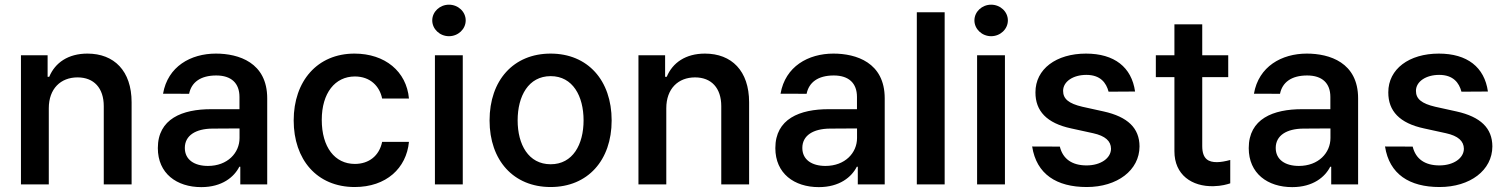

<svg xmlns="http://www.w3.org/2000/svg" viewBox="-20 -779 6366 811"><path d="M186.1 -321.7C186.1 -404.5 236.5 -452.1 307.5 -452.1C376.8 -452.1 418.3 -407 418.3 -330.6V0H535.9V-346.9C535.9 -480.1 461.6 -552.6 349.4 -552.6C267.8 -552.6 212.7 -514.2 187.9 -454.5H181.1V-545.5H68.5V0H186.1Z M830.3 11.4C918.3 11.4 969.1 -31.6 990.8 -74.6H995V0H1108.7V-363.6C1108.7 -515.3 987.6 -552.6 892 -552.6C785.5 -552.6 688.6 -498.2 668.7 -383.2L778.8 -382.8C788.4 -430.8 826.3 -460.2 893.5 -460.2C957.4 -460.2 991.5 -427.2 991.5 -369.7V-317.8H873.2C749.6 -318.2 646.7 -277 646.7 -153.4C646.7 -46.5 726.2 11.4 830.3 11.4ZM760.7 -154.1C760.7 -207 806.8 -235.1 876.8 -235.8L991.8 -236.5V-196C991.8 -133.5 941.4 -78.1 858.3 -78.1C801.5 -78.1 760.7 -104 760.7 -154.1Z M1478.3 11C1611.5 11 1696.7 -68.5 1707.4 -179.7H1594.1C1582 -120.7 1538 -86.6 1479 -86.6C1394.2 -86.6 1339.1 -157.3 1339.1 -272.7C1339.1 -386 1395.2 -456 1479 -456C1544 -456 1583.5 -414.8 1594.1 -362.9H1707.4C1697.1 -477.3 1606.2 -552.6 1477.3 -552.6C1320.7 -552.6 1220.5 -436.8 1220.5 -270.2C1220.5 -105.8 1317.8 11 1478.3 11Z M1817.1 0H1934.7V-545.5H1817.1ZM1805.8 -692.8C1805.8 -656.2 1837.7 -626.1 1876.4 -626.1C1915.5 -626.1 1947.1 -656.2 1947.1 -692.8C1947.1 -729.4 1915.5 -759.2 1876.4 -759.2C1837.7 -759.2 1805.8 -729.4 1805.8 -692.8Z M2305.8 11C2462.4 11 2563.6 -101.6 2563.6 -270.2C2563.6 -440 2462.4 -552.6 2305.8 -552.6C2149.1 -552.6 2047.9 -440 2047.9 -270.2C2047.9 -101.6 2149.1 11 2305.8 11ZM2166.5 -270.6C2166.5 -372.9 2212 -457.4 2306.1 -457.4C2399.5 -457.4 2445 -372.9 2445 -270.6C2445 -168.7 2399.5 -85.2 2306.1 -85.2C2212 -85.2 2166.5 -168.7 2166.5 -270.6Z M2794.4 -321.7C2794.4 -404.5 2844.8 -452.1 2915.8 -452.1C2985.1 -452.1 3026.6 -407 3026.6 -330.6V0H3144.2V-346.9C3144.2 -480.1 3070 -552.6 2957.7 -552.6C2876.1 -552.6 2821 -514.2 2796.2 -454.5H2789.4V-545.5H2676.8V0H2794.4Z M3438.6 11.4C3526.6 11.4 3577.4 -31.6 3599.1 -74.6H3603.3V0H3717V-363.6C3717 -515.3 3595.9 -552.6 3500.4 -552.6C3393.8 -552.6 3296.9 -498.2 3277 -383.2L3387.1 -382.8C3396.7 -430.8 3434.7 -460.2 3501.8 -460.2C3565.7 -460.2 3599.8 -427.2 3599.8 -369.7V-317.8H3481.5C3358 -318.2 3255 -277 3255 -153.4C3255 -46.5 3334.5 11.4 3438.6 11.4ZM3369 -154.1C3369 -207 3415.1 -235.1 3485.1 -235.8L3600.1 -236.5V-196C3600.1 -133.5 3549.7 -78.1 3466.6 -78.1C3409.8 -78.1 3369 -104 3369 -154.1Z M3970.2 -727.3H3852.6V0H3970.2Z M4107.2 0H4224.8V-545.5H4107.2ZM4095.9 -692.8C4095.9 -656.2 4127.8 -626.1 4166.5 -626.1C4205.6 -626.1 4237.2 -656.2 4237.2 -692.8C4237.2 -729.4 4205.6 -759.2 4166.5 -759.2C4127.8 -759.2 4095.9 -729.4 4095.9 -692.8Z M4662.6 -391.7 4774.5 -392.4C4759.9 -495.4 4687.1 -552.6 4567.1 -552.6C4441.8 -552.6 4353.3 -487.6 4353.7 -388.8C4353.3 -310.4 4401.3 -258.5 4505 -236.5L4597.3 -216.3C4648.8 -204.9 4672.6 -183.2 4672.9 -150.6C4672.6 -111.2 4630 -80.3 4569.6 -80.3C4509.2 -80.3 4469.5 -106.9 4456.7 -159.8L4339.8 -160.2C4358 -43.3 4442.8 11 4570.3 11C4699.2 11 4793 -59.7 4793.3 -160.5C4793 -237.9 4743.6 -285.5 4642 -308.2L4551.8 -328.1C4494.3 -341.6 4470.5 -361.2 4470.5 -395.2C4470.5 -435 4513.5 -462.7 4568.5 -462.7C4628.2 -462.7 4652.7 -429.3 4662.6 -391.7Z M5168 -545.5H5058.2V-676.1H4940.7V-545.5H4862.2V-453.1H4940.7V-140.6C4940.3 -39.8 5015.3 9.6 5105.5 7.5C5140.6 6.7 5163.4 -0.4 5176.5 -4.6V-103.3C5156.2 -97.7 5136.4 -94.1 5120 -94.1C5086.3 -94.1 5058.2 -105.5 5058.2 -161.9V-453.1H5168Z M5438.2 11.4C5526.3 11.4 5577.1 -31.6 5598.7 -74.6H5603V0H5716.6V-363.6C5716.6 -515.3 5595.5 -552.6 5500 -552.6C5393.5 -552.6 5296.5 -498.2 5276.6 -383.2L5386.7 -382.8C5396.3 -430.8 5434.3 -460.2 5501.4 -460.2C5565.3 -460.2 5599.4 -427.2 5599.4 -369.7V-317.8H5481.2C5357.6 -318.2 5254.6 -277 5254.6 -153.4C5254.6 -46.5 5334.2 11.4 5438.2 11.4ZM5368.6 -154.1C5368.6 -207 5414.8 -235.1 5484.7 -235.8L5599.8 -236.5V-196C5599.8 -133.5 5549.4 -78.1 5466.3 -78.1C5409.4 -78.1 5368.6 -104 5368.6 -154.1Z M6153.1 -391.7 6264.9 -392.4C6250.4 -495.4 6177.6 -552.6 6057.5 -552.6C5932.2 -552.6 5843.8 -487.6 5844.1 -388.8C5843.8 -310.4 5891.7 -258.5 5995.4 -236.5L6087.7 -216.3C6139.2 -204.9 6163 -183.2 6163.4 -150.6C6163 -111.2 6120.4 -80.3 6060 -80.3C5999.6 -80.3 5959.9 -106.9 5947.1 -159.8L5830.3 -160.2C5848.4 -43.3 5933.2 11 6060.7 11C6189.6 11 6283.4 -59.7 6283.7 -160.5C6283.4 -237.9 6234 -285.5 6132.5 -308.2L6042.3 -328.1C5984.7 -341.6 5960.9 -361.2 5960.9 -395.2C5960.9 -435 6003.9 -462.7 6058.9 -462.7C6118.6 -462.7 6143.1 -429.3 6153.1 -391.7Z"/></svg>

Font: Magic Ui Pro Semi Bold
Style: Regular
Weight: 600
Designer: Stefan Endress, Andreas Faust
Version: Version 1.000;FEAKit 1.0